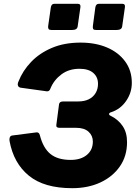

<svg xmlns="http://www.w3.org/2000/svg" viewBox="-20 -975 726 1005"><path d="M401 -938 387 -840Q386 -828 378.5 -823Q371 -818 357 -818H250Q238 -818 234.5 -823Q231 -828 232 -838L246 -936Q249 -955 264 -955H388Q403 -955 401 -938ZM634 -938 620 -840Q619 -828 611.5 -823Q604 -818 590 -818H483Q471 -818 468 -823Q465 -828 466 -838L479 -936Q482 -955 497 -955H621Q636 -955 634 -938ZM358 10Q211 10 131 -55.5Q51 -121 30 -237Q28 -248 31.5 -256.5Q35 -265 46 -266L170 -282Q185 -284 189 -266Q206 -200 244 -169Q282 -138 350 -138Q403 -138 434.5 -164Q466 -190 466 -234Q466 -265 443.5 -285.5Q421 -306 378 -306H291Q272 -306 275 -322L289 -429Q291 -444 311 -444H389Q422 -444 445 -455.5Q468 -467 480.5 -488Q493 -509 493 -536Q493 -572 468 -593.5Q443 -615 396 -615Q341 -615 302 -586Q263 -557 245 -514Q239 -495 225 -497L88 -516Q77 -518 74 -527Q71 -536 77 -549Q99 -605 143 -651Q187 -697 252 -724.5Q317 -752 402 -752Q480 -752 540 -726.5Q600 -701 635 -653.5Q670 -606 670 -541Q670 -490 640.5 -447Q611 -404 563 -388Q552 -385 551 -379Q550 -373 559 -369Q598 -350 621.5 -316Q645 -282 645 -231Q645 -158 607.5 -104Q570 -50 505.5 -20Q441 10 358 10Z"/></svg>

Font: Libre Franklin ExtraBold
Style: Italic
Weight: 800
Italic angle: -8°
Designer: Pablo Impallari, Rodrigo Fuenzalida, Nhung Nguyen
Foundry: Impallari Type
Version: Version 3.000